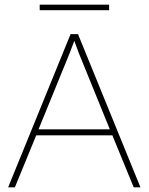

<svg xmlns="http://www.w3.org/2000/svg" viewBox="-20 -807 640 827"><path d="M464 -224H136L44 0H15L284 -660H316L585 0H556ZM453 -250 320 -577 300 -631 280 -578 146 -250ZM450 -763H151V-787H450Z"/></svg>

Font: Work Sans ExtraLight
Style: Regular
Weight: 280
Designer: Wei Huang
Foundry: Wei Huang
Version: Version 1.500